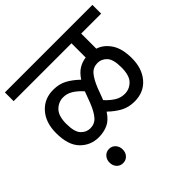

<svg xmlns="http://www.w3.org/2000/svg" viewBox="-193 -787 1089 1089"><g transform="rotate(-45 351.0 -243.0)"><path d="M0 -552V-622H702V-552H542V-431Q588 -416 617.5 -371Q647 -326 647 -250Q647 -168 603 -116.5Q559 -65 484 -65Q437 -65 401 -84.5Q365 -104 331 -137Q304 -95 270.5 -80Q237 -65 197 -65Q132 -65 87 -111Q42 -157 42 -253Q42 -338 87 -388.5Q132 -439 204 -439Q252 -439 287.5 -419.5Q323 -400 357 -367Q380 -402 406.5 -418Q433 -434 464 -438V-552ZM369 -212Q366 -204 363 -197Q391 -167 417.5 -151Q444 -135 475 -135Q513 -135 540.5 -162.5Q568 -190 568 -255Q568 -320 544.5 -344.5Q521 -369 490 -369Q454 -369 432 -343.5Q410 -318 390 -268ZM120 -250Q120 -185 143.5 -160Q167 -135 199 -135Q234 -135 256.5 -160.5Q279 -186 299 -236L320 -292Q323 -300 325 -306Q297 -337 270.5 -353Q244 -369 214 -369Q176 -369 148 -341Q120 -313 120 -250ZM138 79Q138 55 153 38.5Q168 22 191 22Q214 22 229 38.5Q244 55 244 79Q244 104 229 120Q214 136 191 136Q168 136 153 120Q138 104 138 79Z"/></g></svg>

Font: Noto Sans SemiCondensed
Style: Regular
Weight: 400
Width: 4
Designer: Monotype Design Team
Foundry: Monotype Imaging Inc.
Version: Version 2.013; ttfautohint (v1.8.4.7-5d5b)